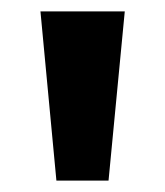

<svg xmlns="http://www.w3.org/2000/svg" viewBox="-20 -746 290 337"><path d="M79 -429 51 -726H199L170.5 -429Z"/></svg>

Font: Outfit Thin
Style: Regular
Weight: 100
Designer: Rodrigo Fuenzalida
Foundry: fragTYPE
Version: Version 1.100;gftools[0.9.27]